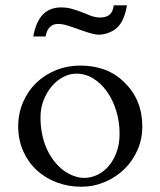

<svg xmlns="http://www.w3.org/2000/svg" viewBox="-20 -688 603 722"><path d="M305.2 -635.3Q319.8 -628.9 331.5 -625.5Q343.3 -622.1 356 -622.1Q379.4 -622.1 392.1 -632.8Q404.8 -643.6 407.7 -668H457.5Q446.8 -606 418 -582Q405.8 -571.3 387.5 -564.5Q369.1 -557.6 352.1 -557.6Q343.3 -557.6 332.3 -560.1Q321.3 -562.5 309.8 -566.2Q298.3 -569.8 287.4 -573.7Q276.4 -577.6 267.6 -580.6Q243.2 -589.4 228 -593.8Q212.9 -598.1 197.8 -598.1Q180.2 -598.1 168 -586.7Q155.8 -575.2 151.4 -550.8H105Q115.2 -606.4 141.1 -633.3Q167 -660.2 210.4 -660.2Q218.8 -660.2 227.8 -659.2Q236.8 -658.2 248.3 -655.3Q259.8 -652.3 273.7 -647.5Q287.6 -642.6 305.2 -635.3ZM429.7 -185.5Q429.7 -231.4 416.7 -272.5Q403.8 -313.5 381.8 -344.2Q359.9 -375 330.3 -393.1Q300.8 -411.1 267.1 -411.1Q241.7 -411.1 217.3 -398.2Q192.9 -385.3 174.1 -362.8Q155.3 -340.3 143.8 -310.8Q132.3 -281.2 132.3 -248Q132.3 -183.1 154.1 -132.6Q175.8 -82 215.3 -49.8Q233.9 -35.6 255.1 -27.3Q276.4 -19 296.9 -19Q321.8 -19 345.7 -30.3Q369.6 -41.5 388.2 -63Q406.7 -84.5 418.2 -115.2Q429.7 -146 429.7 -185.5ZM515.1 -212.9Q515.1 -164.6 496.6 -122.8Q478 -81.1 446.3 -50.8Q414.6 -20.5 373 -3.2Q331.5 14.2 285.2 14.2Q237.8 14.2 195.1 -1.5Q152.3 -17.1 119.9 -46.4Q87.4 -75.7 68.4 -117.2Q49.3 -158.7 48.3 -210.4Q48.3 -261.2 66.7 -303.7Q85 -346.2 116.7 -376.7Q148.4 -407.2 190.9 -424.3Q233.4 -441.4 281.7 -441.4Q332.5 -441.4 373.8 -426Q415 -410.6 448.7 -377.4Q515.1 -312 515.1 -212.9Z"/></svg>

Font: XB Niloofar
Style: Regular
Weight: 400
Designer: Behnam
Foundry: Irmug
Version: Version 7.201 2008